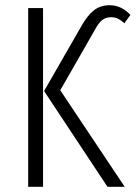

<svg xmlns="http://www.w3.org/2000/svg" viewBox="-20 -716 526 736"><path d="M149 -367 292 -616Q315 -657 340 -676.5Q365 -696 400 -696Q445 -696 480 -659L457 -627Q443 -639 432 -644.5Q421 -650 405 -650Q385 -650 371 -638.5Q357 -627 341 -597L211 -370L458 0H392ZM145 -685V0H88V-685Z"/></svg>

Font: Fira Sans Extra Condensed Light
Style: Regular
Weight: 300
Width: 1
Designer: Carrois Corporate & Edenspiekermann AG
Foundry: Carrois Corporate GbR & Edenspiekermann AG
Version: Version 4.203